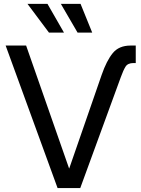

<svg xmlns="http://www.w3.org/2000/svg" viewBox="-20 -960 722 980"><path d="M499 -578.1Q523.9 -649.9 555.4 -688.7Q586.9 -727.5 646.5 -727.5H672.9V-638.2H661.1Q632.3 -638.2 620.8 -619.9Q609.4 -601.6 596.7 -566.4L389.6 0H273.9L8.8 -727.5H113.3L332.5 -100.6H333.5ZM376 -793.5 290.5 -940.4H391.1L450.7 -793.5ZM230 -793.5 120.1 -940.4H222.2L306.6 -793.5Z"/></svg>

Font: Inter Cardless Display
Style: Regular
Weight: 400
Designer: Rasmus Andersson
Foundry: rsms
Version: Version 4.001;git-9221beed3